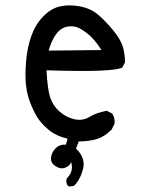

<svg xmlns="http://www.w3.org/2000/svg" viewBox="-20 -551 540 702"><path d="M232 131 227 127Q221 117 223 104L227 98Q250 74 240 41Q238 51 225.5 58.5Q213 66 201 64Q189 62 176.5 51.5Q164 41 167 22.5Q170 4 184.5 -10Q199 -24 221 -22L227 -44Q184 -54 156.5 -77.5Q129 -101 115.5 -123.5Q102 -146 90.5 -175.5Q79 -205 75 -240.5Q71 -276 75.5 -328Q80 -380 95.5 -422Q111 -464 139.5 -492.5Q168 -521 201 -528Q234 -535 273 -527.5Q312 -520 339 -497Q366 -474 393.5 -440.5Q421 -407 429 -380.5Q437 -354 437 -323L427 -304Q392 -286 150 -294Q154 -224 163 -196.5Q172 -169 190 -150.5Q208 -132 231 -122Q254 -112 273.5 -113Q293 -114 312 -126Q331 -138 370 -146L390 -136Q401 -120 399 -99L388 -77L372 -63Q351 -46 324.5 -40Q298 -34 268 -34L258 -8Q294 27 283.5 67Q273 107 250 129ZM351 -368Q331 -399 314 -415.5Q297 -432 275.5 -445Q254 -458 228.5 -454Q203 -450 185.5 -426.5Q168 -403 158 -366Z"/></svg>

Font: Kosefont JP
Style: Regular
Weight: 400
Designer: Nozomi Seto 瀬戸のぞみ
Version: Version 3.00;June 19, 2020